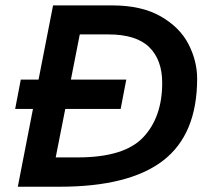

<svg xmlns="http://www.w3.org/2000/svg" viewBox="-20 -708 818 728"><path d="M37.5 0ZM727.5 -410Q727.5 -198.8 598.8 -99.4Q470 0 206.2 0H47.5L105 -295H37.5L58.8 -406.2H126.2L181.2 -687.5H405Q517.5 -687.5 590 -645.6Q662.5 -603.8 695 -540Q727.5 -476.2 727.5 -410ZM595 -393.8Q595 -481.2 545.6 -529.4Q496.2 -577.5 391.2 -577.5H282.5L248.8 -406.2H458.8L437.5 -295H227.5L191.2 -111.2H275Q451.2 -111.2 523.1 -187.5Q595 -263.8 595 -393.8Z"/></svg>

Font: Cambay
Style: Bold Italic
Weight: 700
Italic angle: -11°
Designer: Pooja Saxena
Foundry: Pooja Saxena
Version: Version 1.006;PS 001.006;hotconv 1.0.70;makeotf.lib2.5.58329